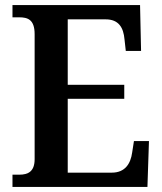

<svg xmlns="http://www.w3.org/2000/svg" viewBox="-20 -734 638 754"><path d="M29 0H559L565 -180H506L499 -135C493 -91 471 -56 419 -56H246V-346H468V-401H246V-658H395C446 -658 465 -626 469 -579L474 -534H534L530 -714H29V-666H55C88 -666 116 -658 116 -600V-109C116 -61 91 -48 56 -48H29Z"/></svg>

Font: Noto Serif Devanagari SemiCondensed SemiBold
Style: Regular
Weight: 600
Width: 4
Designer: Universal Thirst, Indian Type Foundry and the Monotype Design Team
Foundry: Monotype Imaging Inc.
Version: Version 2.004